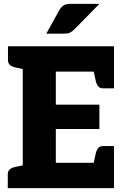

<svg xmlns="http://www.w3.org/2000/svg" viewBox="-20 -967 639 987"><path d="M97 0V-729H566V-599H267V-429H491V-304H267V-130H566V0ZM457 -108 472 -177Q476 -195 484.5 -205.5Q493 -216 510 -216H566V-130ZM457 -621 566 -599V-513H510Q493 -513 484.5 -523.5Q476 -534 472 -552ZM118 -729 104 -611 60 -620Q42 -624 31.5 -632.5Q21 -641 21 -658V-729ZM20 0V-71Q20 -88 30.5 -96.5Q41 -105 59 -109L103 -118L117 0ZM218 -794 286 -917Q295 -931 306.5 -939Q318 -947 341 -947H491L361 -815Q350 -804 339.5 -799Q329 -794 311 -794Z"/></svg>

Font: Aleo Black
Style: Regular
Weight: 900
Designer: Alessio Laiso
Foundry: Alessio Laiso
Version: Version 2.001;gftools[0.9.29]